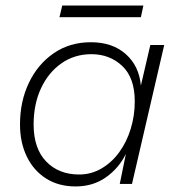

<svg xmlns="http://www.w3.org/2000/svg" viewBox="-20 -662 640 691"><path d="M252 9Q191 9 146 -19.5Q101 -48 76.5 -98.5Q52 -149 52 -214Q52 -297 84 -364Q116 -431 173.5 -470.5Q231 -510 307 -510Q385 -510 433 -467Q481 -424 487 -354L521 -500H571L455 0H411L433 -108Q408 -57 361.5 -24Q315 9 252 9ZM265 -34Q308 -34 345 -55.5Q382 -77 409 -114Q436 -151 450.5 -198.5Q465 -246 465 -297Q465 -382 420 -424.5Q375 -467 309 -467Q248 -467 201 -434Q154 -401 127.5 -344Q101 -287 101 -214Q101 -128 146 -81Q191 -34 265 -34ZM496 -642 487 -600H194L204 -642Z"/></svg>

Font: Work Sans Light
Style: Italic
Weight: 300
Italic angle: -13°
Designer: Wei Huang
Foundry: Wei Huang
Version: Version 2.010; ttfautohint (v1.8.3)